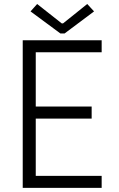

<svg xmlns="http://www.w3.org/2000/svg" viewBox="-20 -916 578 936"><path d="M90.8 -719.7H475.6V-661.1H154.3V-396.5H426.8V-337.9H154.3V-58.6H475.6V0H90.8ZM281.2 -801.8H287.1L405.3 -896.5L438.5 -860.4L294.9 -752.9H274.4L128.9 -860.4L161.1 -896.5Z"/></svg>

Font: Reddit Sans Chocolate Light
Style: Regular
Weight: 300
Designer: Stephen Hutchings
Foundry: Reddit
Version: Version 1.013